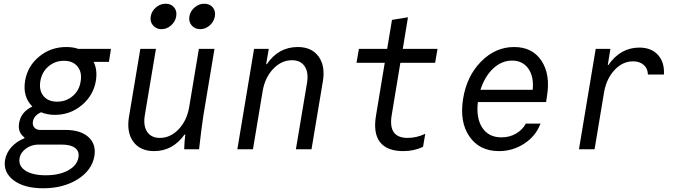

<svg xmlns="http://www.w3.org/2000/svg" viewBox="-20 -803 3640 1033"><path d="M115 -368Q128 -447 190.5 -498.5Q253 -550 336 -550Q374 -550 401 -540H577L566 -470H484V-469Q505 -427 496 -369Q483 -290 420.5 -237.5Q358 -185 275 -185Q235 -185 201 -199Q163 -182 157 -149Q154 -129 165 -116.5Q176 -104 196 -104H331Q413 -104 455.5 -66Q498 -28 488 36Q475 113 398 161.5Q321 210 212 210Q111 210 54 167.5Q-3 125 7 58Q14 19 41.5 -11.5Q69 -42 111 -59L112 -63Q74 -91 83 -141Q92 -200 154 -230Q101 -283 115 -368ZM186 -25Q149 -25 119.5 -3.5Q90 18 85 50Q79 91 117.5 115.5Q156 140 226 140Q299 140 347 113.5Q395 87 402 44Q408 12 384.5 -6.5Q361 -25 313 -25ZM287 -256Q336 -256 371.5 -286.5Q407 -317 414 -366Q422 -415 397 -445.5Q372 -476 324 -476Q276 -476 240.5 -445.5Q205 -415 197 -366Q189 -317 214 -286.5Q239 -256 287 -256Z M1074 -180Q1064 -114 1051 0H971Q972 -40 977 -79H973Q909 10 809 10Q734 10 697 -41Q660 -92 674 -175L735 -540H819L759 -182Q750 -126 772 -93.5Q794 -61 840 -61Q897 -61 941.5 -108Q986 -155 998 -228L1050 -540H1134ZM871 -783Q900 -783 916.5 -763.5Q933 -744 928 -715Q923 -686 900 -666Q877 -646 849 -646Q821 -646 803.5 -666Q786 -686 791 -715Q796 -744 819.5 -763.5Q843 -783 871 -783ZM1079 -783Q1108 -783 1124.5 -763.5Q1141 -744 1136 -715Q1131 -686 1108 -666Q1085 -646 1057 -646Q1029 -646 1011.5 -666Q994 -686 999 -715Q1004 -744 1027.5 -763.5Q1051 -783 1079 -783Z M1257 0 1347 -540H1426L1412 -458H1416Q1478 -550 1582 -550Q1657 -550 1694 -499Q1731 -448 1717 -365L1656 0H1572L1632 -358Q1641 -414 1619 -446.5Q1597 -479 1551 -479Q1494 -479 1449.5 -432Q1405 -385 1393 -312L1341 0Z M2087 -181Q2068 -61 2173 -61Q2221 -61 2268 -83L2256 -13Q2208 10 2149 10Q2062 10 2024.5 -38.5Q1987 -87 2003 -181L2050 -465H1898L1911 -540H2063L2089 -696L2175 -710L2147 -540H2334L2321 -465H2134Z M2551 -254Q2541 -167 2575 -115.5Q2609 -64 2678 -64Q2721 -64 2756 -84Q2791 -104 2809 -138H2888Q2863 -71 2801 -30.5Q2739 10 2665 10Q2559 10 2505 -69.5Q2451 -149 2472 -274Q2492 -395 2569 -472.5Q2646 -550 2746 -550Q2844 -550 2893 -476.5Q2942 -403 2923 -286L2918 -254ZM2735 -477Q2679 -477 2633.5 -434.5Q2588 -392 2565 -320H2846Q2853 -391 2822.5 -434Q2792 -477 2735 -477Z M3179 0H3095L3185 -540H3264L3250 -453H3253Q3318 -547 3420 -547Q3484 -547 3520 -507.5Q3556 -468 3552 -402H3466Q3465 -435 3443 -454Q3421 -473 3386 -473Q3330 -473 3286.5 -426.5Q3243 -380 3230 -307Z"/></svg>

Font: CommitMono
Style: Italic
Weight: 400
Monospace: yes
Designer: Eigil Nikolajsen
Foundry: Eigil Nikolajsen
Version: Version 1.143